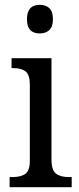

<svg xmlns="http://www.w3.org/2000/svg" viewBox="-20 -778 330 798"><path d="M92 -698Q92 -758 145 -758Q170 -758 185 -744Q200 -730 200 -698Q200 -667 185 -653Q170 -639 145 -639Q92 -639 92 -698ZM20 -42H32Q67 -42 85.5 -55.5Q104 -69 104 -110V-426Q104 -467 86.5 -481Q69 -495 34 -495H28V-536H194V-115Q194 -71 212.5 -56.5Q231 -42 267 -42H278V0H20Z"/></svg>

Font: Noto Serif Narrow
Style: Regular
Weight: 400
Width: 4
Designer: Monotype Design Team
Foundry: Monotype Imaging Inc.
Version: Version 1.001